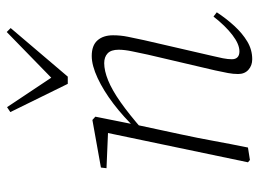

<svg xmlns="http://www.w3.org/2000/svg" viewBox="-122 -654 788 585"><g transform="rotate(-90 272.5 -361.0)"><path d="M78 6 71 0 162 -435 171 -426 53 -431 55 -448 200 -474 210 -465 186 -345 185 -339 156 -204Q145 -153 136 -103.5Q127 -54 116 0ZM385 13Q366 13 353 1.5Q340 -10 340 -30Q340 -45 343 -61Q346 -77 351 -100L399 -305Q404 -329 409 -352.5Q414 -376 414 -394Q414 -417 403 -427.5Q392 -438 373 -438Q350 -438 320.5 -426Q291 -414 254 -388Q217 -362 169 -320L167 -340H172Q209 -379 249 -409.5Q289 -440 327.5 -458Q366 -476 395 -476Q427 -476 442.5 -458.5Q458 -441 458 -411Q458 -388 453.5 -366Q449 -344 443 -316L395 -108Q391 -92 388 -76.5Q385 -61 385 -49Q385 -38 391 -32Q397 -26 409 -26Q431 -26 459 -47.5Q487 -69 515 -105L528 -95Q509 -66 486.5 -41.5Q464 -17 439 -2Q414 13 385 13ZM239 -734 339 -584H313L468 -735L480 -723L332 -549H310L224 -724Z"/></g></svg>

Font: Source Serif 4 36pt Light
Style: Italic
Weight: 300
Italic angle: -12°
Designer: Frank Grießhammer
Foundry: Adobe Systems Incorporated
Version: Version 4.004;hotconv 1.0.116;makeotfexe 2.5.65601